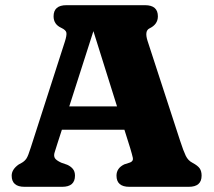

<svg xmlns="http://www.w3.org/2000/svg" viewBox="-20 -720 824 740"><path d="M269 -43Q269 0 219.5 0H74.5Q25 0 25 -43Q25 -67 52 -86L65.5 -93.5Q76 -100 82.2 -109.5Q88.5 -119 98.5 -151L230 -559.5Q237.5 -583 236 -593.5Q234.5 -604 216.5 -612.5Q186.5 -626 186.5 -657Q186.5 -700 236 -700H539Q588.5 -700 588.5 -657Q588.5 -626 556 -610.5Q536.5 -601 548.5 -563L674.5 -176.5Q687 -138 696 -119.5Q705 -101 722 -92.5Q742.5 -81.5 749.8 -70.8Q757 -60 757 -43Q757 0 707.5 0H478.5Q429 0 429 -43Q429 -72 459 -86.5L482 -94Q494.5 -99.5 492 -111.5Q489.5 -123.5 482 -148.5L459.5 -220H218.5L202 -169Q195 -146.5 190.8 -133.5Q186.5 -120.5 191 -111.5Q195.5 -102.5 216 -93L239 -85Q252.5 -79 260.8 -69Q269 -59 269 -43ZM247 -310H431L340 -600Z"/></svg>

Font: Fraunces 9pt SuperSoft
Style: Bold
Weight: 700
Version: Version 1.000;[b76b70a41]